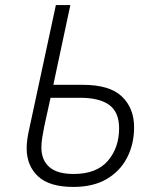

<svg xmlns="http://www.w3.org/2000/svg" viewBox="-20 -734 598 756"><path d="M269 2Q174 2 129.5 -40Q85 -82 85 -150Q85 -169 88 -189Q91 -209 97 -235L200 -714H257L190 -400H306Q412 -400 460 -354Q508 -308 508 -233Q508 -167 480.5 -113.5Q453 -60 400 -29Q347 2 269 2ZM270 -49Q360 -49 404.5 -100.5Q449 -152 449 -229Q449 -292 410.5 -320.5Q372 -349 295 -349H179L154 -235Q149 -209 146 -190Q143 -171 143 -153Q143 -104 174 -76.5Q205 -49 270 -49Z"/></svg>

Font: Noto Sans Light
Style: Italic
Weight: 300
Italic angle: -12°
Designer: Monotype Design Team
Foundry: Monotype Imaging Inc.
Version: Version 2.013; ttfautohint (v1.8.4.7-5d5b)